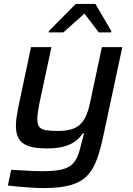

<svg xmlns="http://www.w3.org/2000/svg" viewBox="-20 -750 678 978"><path d="M202 208Q169 208 135 205.5Q101 203 71 200.5Q41 198 20 195L37 115Q66 116 94 118Q122 120 148.5 121Q175 122 195 122Q254 122 289.5 114.5Q325 107 344.5 90Q364 73 375.5 44.5Q387 16 396 -25Q399 -37 402.5 -49Q406 -61 408 -71H402Q386 -47 362 -29.5Q338 -12 303 -3Q268 6 218 6Q158 6 123.5 -6.5Q89 -19 75 -44.5Q61 -70 61 -109Q61 -129 64.5 -153Q68 -177 73 -203L138 -510H242L182 -230Q177 -206 173.5 -182.5Q170 -159 170 -144Q170 -117 180 -104Q190 -91 213 -87Q236 -83 273 -83Q318 -83 347 -92.5Q376 -102 394 -122Q412 -142 423 -171.5Q434 -201 442 -242L499 -510H603L507 -61Q492 11 473.5 62Q455 113 423.5 145.5Q392 178 339 193Q286 208 202 208ZM228 -585 229 -592 366 -730H466L547 -592L546 -585H483L410 -681L303 -585Z"/></svg>

Font: Saira SemiExpanded Medium
Style: Italic
Weight: 500
Width: 6
Italic angle: -12°
Designer: Hector Gatti with collaboration of the Omnibus-Type team
Foundry: Omnibus-Type
Version: Version 1.101